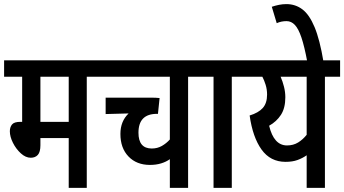

<svg xmlns="http://www.w3.org/2000/svg" viewBox="-20 -916 1678 936"><path d="M403 -542V0H315V-243H177V-208Q177 -175 164.5 -161Q152 -147 130 -147Q105 -147 81.5 -168.5Q58 -190 43 -220Q28 -250 28 -276Q28 -296 38.5 -309Q49 -322 79 -322H88V-542H0V-622H477V-542ZM315 -542H177V-322H315Z M971 -542H897V0H808V-140Q790 -127 765.5 -119.5Q741 -112 711 -112Q646 -112 606.5 -153Q567 -194 567 -263Q567 -325 607 -363L495 -360V-440H715Q727 -440 739 -439.5Q751 -439 758 -438L750 -361H745Q655 -361 655 -269Q655 -192 720 -192Q747 -192 769 -204.5Q791 -217 808 -236V-542H465V-622H971Z M1110 -542V0H1021V-542H959V-622H1184V-542Z M1638 -622V-542H1564V0H1475V-159Q1455 -145 1430.5 -136Q1406 -127 1372 -127Q1298 -127 1255 -187Q1212 -247 1197 -353Q1240 -366 1261 -389.5Q1282 -413 1282 -455Q1282 -480 1275 -502.5Q1268 -525 1259 -542H1172V-622ZM1292 -303Q1315 -207 1379 -207Q1410 -207 1433.5 -221.5Q1457 -236 1475 -259V-542H1348Q1358 -519 1364.5 -493Q1371 -467 1371 -442Q1371 -389 1349.5 -356Q1328 -323 1292 -303Z M1478 -615Q1464 -690 1449.5 -733Q1435 -776 1417.5 -794.5Q1400 -813 1377 -813Q1351 -813 1329 -803L1305 -883Q1323 -889 1340.5 -892.5Q1358 -896 1376 -896Q1420 -896 1454 -870.5Q1488 -845 1513.5 -784Q1539 -723 1557 -615Z"/></svg>

Font: Noto Sans ExtraCondensed Medium
Style: Italic
Weight: 500
Width: 2
Italic angle: -12°
Designer: Monotype Design Team
Foundry: Monotype Imaging Inc.
Version: Version 2.013; ttfautohint (v1.8.4.7-5d5b)